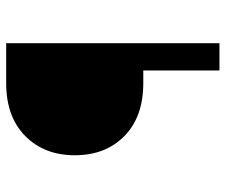

<svg xmlns="http://www.w3.org/2000/svg" viewBox="-76 -676 751 640"><g transform="rotate(-90 300.0 -355.5)"><path d="M385.7 0V-253.9H343.3Q231 -253.9 167 -316.9Q103 -379.9 103 -481.9Q103 -584 167.2 -647.5Q231.4 -710.9 343.3 -710.9H476.6V0Z"/></g></svg>

Font: RobotoMono-Regular
Style: Regular
Weight: 400
Designer: Google
Version: Version 2.000985; 2015; ttfautohint (v1.3)